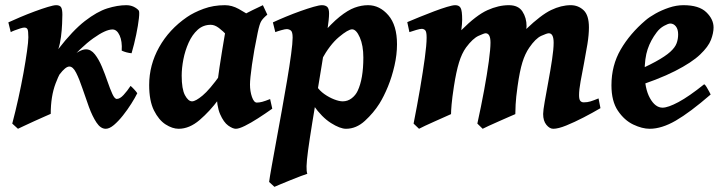

<svg xmlns="http://www.w3.org/2000/svg" viewBox="-20 -477 2791 741"><path d="M515.1 -437Q519 -433.1 516.1 -406.5Q513.2 -379.9 505.6 -343Q498 -306.2 487.8 -271.5Q467.3 -273.4 449.7 -281.7Q452.1 -317.4 441.7 -340.3Q431.2 -363.3 414.1 -363.3Q387.7 -363.3 340.1 -329.3Q292.5 -295.4 233.4 -227.5Q213.4 -204.6 194.6 -155Q175.8 -105.5 175.8 -37.6Q169.4 -34.7 151.4 -26.9Q133.3 -19 112.1 -9.3Q90.8 0.5 73 8.8Q55.2 17.1 49.3 20L27.3 0Q39.6 -46.4 50.8 -97.2Q62 -147.9 70.6 -195.3Q79.1 -242.7 84.2 -279.3Q89.4 -315.9 89.4 -333Q89.4 -358.9 85.9 -364.7Q82.5 -370.6 73.7 -370.6Q68.8 -370.6 57.9 -367.2Q46.9 -363.8 36.1 -359.6Q25.4 -355.5 21.5 -353L12.2 -390.6Q31.2 -399.4 58.3 -410.9Q85.4 -422.4 113.8 -432.9Q142.1 -443.4 164.6 -450.2Q187 -457 196.8 -457Q210.4 -457 215.6 -449.2Q220.7 -441.4 220.7 -420.4Q220.7 -409.2 219.7 -385.3Q218.8 -361.3 215.3 -334.7Q211.9 -308.1 205.1 -287.6Q260.7 -359.4 307.6 -395.8Q354.5 -432.1 394 -444.6Q433.6 -457 467.3 -457Q482.9 -457 495.4 -451.2Q507.8 -445.3 515.1 -437ZM509.8 -117.2Q501.5 -100.1 486.8 -76.9Q472.2 -53.7 454.6 -31.5Q437 -9.3 419.7 5.4Q402.3 20 388.2 20Q368.2 20 352.3 -4.2Q336.4 -28.3 323.2 -64.2Q310.1 -100.1 298.1 -136Q286.1 -171.9 273.9 -196Q261.7 -220.2 247.6 -220.2Q232.9 -220.2 209.7 -189.5Q186.5 -158.7 172.4 -84Q167 -84 158.4 -85.4Q149.9 -86.9 147 -89.8Q194.8 -199.2 239.7 -242.9Q284.7 -286.6 311.5 -286.6Q331.1 -286.6 346.2 -267.3Q361.3 -248 373.3 -219.5Q385.3 -190.9 395 -162.4Q404.8 -133.8 413.6 -114.5Q422.4 -95.2 430.7 -95.2Q442.9 -95.2 457 -110.6Q471.2 -126 483.9 -145.5Q488.3 -142.1 497.1 -132.8Q505.9 -123.5 509.8 -117.2Z M1030.8 -57.6Q1003.4 -38.1 975.6 -20.3Q947.8 -2.4 925 8.8Q902.3 20 890.1 20Q878.4 20 860.8 7.6Q843.3 -4.9 829.6 -36.1Q815.9 -67.4 815.9 -122.6Q815.9 -133.8 819.1 -159.2Q822.3 -184.6 827.1 -216.8Q832 -249 837.2 -281.2Q842.3 -313.5 846.9 -339.1Q851.6 -364.7 853.5 -376Q854.5 -381.8 870.1 -392.1Q885.7 -402.3 908.7 -414.6Q931.6 -426.8 954.8 -438Q978 -449.2 994.6 -457L1011.7 -420.4Q995.1 -406.7 988.3 -395.5Q981.4 -384.3 974.6 -351.1Q960 -281.2 952.4 -226.8Q944.8 -172.4 944.8 -150.9Q944.8 -124.5 952.4 -102.8Q960 -81.1 971.2 -81.1Q981 -81.1 991.9 -84Q1002.9 -86.9 1022.5 -94.7ZM981.9 -396.5Q971.7 -389.2 960.4 -373.3Q949.2 -357.4 938.5 -340.1Q927.7 -322.8 918.7 -310.5Q909.7 -298.3 903.3 -298.3Q897 -298.3 884.8 -310.8Q872.6 -323.2 856.9 -339.8Q841.3 -356.4 825 -368.9Q808.6 -381.3 793.5 -381.3Q764.2 -381.3 742.9 -362.1Q721.7 -342.8 708 -312.3Q694.3 -281.7 687.7 -247.8Q681.2 -213.9 681.2 -185.1Q681.2 -133.3 693.8 -109.6Q706.5 -85.9 721.2 -85.9Q734.9 -85.9 761.7 -108.2Q788.6 -130.4 830.6 -189L822.8 -92.3Q790 -47.9 750.5 -13.9Q710.9 20 669.4 20Q645.5 20 619.1 3.2Q592.8 -13.7 574.2 -50.8Q555.7 -87.9 555.7 -148.9Q555.7 -226.1 594.2 -294.9Q632.8 -363.8 701.7 -411.1Q728 -429.2 765.9 -443.1Q803.7 -457 848.1 -457Q875 -457 901.4 -442.4Q927.7 -427.7 949.2 -412.8Q970.7 -397.9 981.9 -396.5Z M1512.2 -306.2Q1512.2 -266.1 1502.4 -223.4Q1492.7 -180.7 1477.1 -142.6Q1461.4 -104.5 1444.3 -77.1Q1421.9 -41.5 1388.4 -10.7Q1355 20 1315.4 20Q1292.5 20 1257.3 -2.2Q1222.2 -24.4 1189.9 -70.3L1202.6 -143.6Q1213.4 -127 1231.7 -114Q1250 -101.1 1269.5 -93.5Q1289.1 -85.9 1302.7 -85.9Q1321.8 -85.9 1337.2 -97.7Q1352.5 -109.4 1360.4 -126.5Q1382.3 -172.9 1382.3 -254.9Q1382.3 -301.3 1368.7 -332.5Q1355 -363.8 1338.9 -363.8Q1323.7 -363.8 1288.3 -334.2Q1252.9 -304.7 1221.2 -246.6L1217.8 -338.9Q1259.3 -387.2 1291 -412.6Q1322.8 -438 1348.9 -447.5Q1375 -457 1400.4 -457Q1445.3 -457 1478.8 -418.2Q1512.2 -379.4 1512.2 -306.2ZM1250 -424.8Q1250 -403.8 1242.9 -356.4Q1235.8 -309.1 1221.4 -223.6Q1207 -138.2 1185.1 -2.9Q1174.3 64 1168.9 104Q1163.6 144 1163.1 164.3Q1162.6 184.6 1166 193.8Q1158.7 195.8 1140.9 202.6Q1123 209.5 1101.8 218Q1080.6 226.6 1063 233.9Q1045.4 241.2 1039.1 244.1L1018.6 225.1Q1021 206.5 1028.6 164.3Q1036.1 122.1 1046.4 66.2Q1056.6 10.3 1067.6 -50.3Q1078.6 -110.8 1088.1 -167.5Q1097.7 -224.1 1103.5 -267.8Q1109.4 -311.5 1109.4 -332Q1109.4 -354.5 1102.1 -359.6Q1094.7 -364.7 1086.4 -364.7Q1080.6 -364.7 1065.2 -360.4Q1049.8 -356 1042.5 -353L1033.2 -390.6Q1055.2 -400.9 1083.5 -412.6Q1111.8 -424.3 1139.9 -434.3Q1168 -444.3 1190.2 -450.7Q1212.4 -457 1222.2 -457Q1235.8 -457 1242.9 -450.4Q1250 -443.8 1250 -424.8Z M2297.4 -59.6Q2267.6 -42 2232.2 -23.7Q2196.8 -5.4 2165.5 7.3Q2134.3 20 2115.2 20Q2101.1 20 2088.6 4.6Q2076.2 -10.7 2076.2 -37.1Q2076.2 -50.3 2082.3 -85Q2088.4 -119.6 2096.4 -163.1Q2104.5 -206.5 2110.6 -247.1Q2116.7 -287.6 2116.7 -312Q2116.7 -348.6 2098.1 -348.6Q2090.8 -348.6 2068.8 -338.6Q2046.9 -328.6 2022.5 -293Q2006.3 -269.5 1996.1 -236.3Q1985.8 -203.1 1977.5 -144Q1971.2 -99.6 1970 -73.7Q1968.8 -47.9 1968.8 -36.6Q1961.9 -33.7 1944.1 -25.9Q1926.3 -18.1 1905.3 -8.8Q1884.3 0.5 1866.7 8.5Q1849.1 16.6 1842.8 20L1822.3 0Q1836.9 -66.4 1848.4 -128.9Q1859.9 -191.4 1866.5 -240Q1873 -288.6 1873 -312.5Q1873 -348.6 1854 -348.6Q1848.6 -348.6 1826.7 -338.6Q1804.7 -328.6 1778.8 -293.9Q1762.2 -271 1751.5 -235.8Q1740.7 -200.7 1731.9 -144Q1725.1 -99.6 1722.9 -74Q1720.7 -48.3 1720.7 -36.6Q1714.4 -33.7 1696.8 -25.9Q1679.2 -18.1 1658.4 -8.8Q1637.7 0.5 1620.4 8.5Q1603 16.6 1597.2 20L1576.2 0Q1589.8 -68.8 1601.1 -134.5Q1612.3 -200.2 1619.4 -252.2Q1626.5 -304.2 1626.5 -332Q1626.5 -354.5 1621.1 -360.1Q1615.7 -365.7 1607.4 -365.7Q1601.1 -365.7 1586.2 -361.3Q1571.3 -356.9 1560.1 -353L1551.8 -391.6Q1572.3 -400.4 1599.9 -411.6Q1627.4 -422.9 1655.3 -433.3Q1683.1 -443.8 1705.1 -450.4Q1727.1 -457 1736.8 -457Q1752 -457 1757.8 -446.3Q1763.7 -435.5 1763.7 -400.9Q1763.7 -385.3 1760.3 -360.4Q1818.4 -418.5 1861.1 -437.7Q1903.8 -457 1943.8 -457Q1980.5 -457 1996.3 -432.6Q2012.2 -408.2 2012.2 -376Q2012.2 -373 2011.2 -365.2Q2067.9 -419.4 2106.9 -438.2Q2146 -457 2182.6 -457Q2211.4 -457 2232.2 -437.7Q2252.9 -418.5 2252.9 -371.1Q2252.9 -343.3 2247.1 -306.9Q2241.2 -270.5 2233.9 -232.9Q2226.6 -195.3 2220.7 -162.8Q2214.8 -130.4 2214.8 -109.9Q2214.8 -93.3 2219.7 -87.6Q2224.6 -82 2232.9 -82Q2247.1 -82 2259 -85.7Q2271 -89.4 2290 -97.2Z M2733.9 -371.1Q2733.9 -349.6 2723.9 -323.2Q2713.9 -296.9 2681.9 -266.4Q2649.9 -235.8 2585.4 -202.9Q2521 -169.9 2411.6 -135.3L2408.2 -190.9Q2472.2 -218.3 2510 -239Q2547.9 -259.8 2566.7 -276.9Q2585.4 -293.9 2591.3 -310.1Q2597.2 -326.2 2597.2 -344.2Q2597.2 -364.3 2588.4 -375.2Q2579.6 -386.2 2566.9 -386.2Q2559.1 -386.2 2542.7 -377.2Q2526.4 -368.2 2514.6 -352.5Q2491.2 -321.8 2479.5 -287.1Q2467.8 -252.4 2467.8 -198.7Q2467.8 -135.3 2488.3 -98.4Q2508.8 -61.5 2537.1 -61.5Q2558.1 -61.5 2598.4 -83Q2638.7 -104.5 2697.8 -151.9Q2701.7 -149.9 2707 -141.1Q2712.4 -132.3 2717 -123.5Q2721.7 -114.7 2722.7 -112.3Q2642.6 -43 2588.1 -11.5Q2533.7 20 2487.3 20Q2458.5 20 2424.1 3.7Q2389.6 -12.7 2364.7 -49.6Q2339.8 -86.4 2339.8 -147.9Q2339.8 -224.6 2375.5 -285.9Q2411.1 -347.2 2471.2 -398.4Q2485.8 -411.1 2509.8 -424.6Q2533.7 -438 2562 -447.5Q2590.3 -457 2617.7 -457Q2677.7 -457 2705.8 -429.9Q2733.9 -402.8 2733.9 -371.1Z"/></svg>

Font: Gentium Book Plus
Style: Bold Italic
Weight: 700
Italic angle: -8°
Designer: Victor Gaultney, Annie Olsen, Iska Routamaa, Becca Hirsbrunner
Foundry: SIL International
Version: Version 6.101